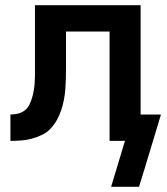

<svg xmlns="http://www.w3.org/2000/svg" viewBox="-20 -540 640 736"><path d="M406 176 459 0H400V-419H233V-281Q233 -260 232.5 -239.5Q232 -219 230.5 -198.5Q229 -178 225 -157.5Q221 -137 214.5 -117.5Q208 -98 198 -80Q188 -62 174 -47Q160 -32 141 -23Q122 -14 102 -8.5Q82 -3 61.5 -1.5Q41 0 20 0V-101Q35 -101 49 -104.5Q63 -108 74.5 -116.5Q86 -125 92.5 -138.5Q99 -152 103 -165.5Q107 -179 109.5 -193.5Q112 -208 113 -222Q114 -236 114 -250.5Q114 -265 114 -280V-520H519V-101H597L537 98L513 176Z"/></svg>

Font: Iosevka Book
Style: Bold
Weight: 700
Designer: Belleve Invis
Foundry: Belleve Invis
Version: Version 28.0.7; ttfautohint (v1.8.3)